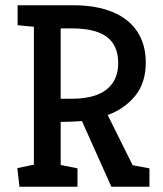

<svg xmlns="http://www.w3.org/2000/svg" viewBox="-20 -711 620 731"><path d="M54 0 46 -71 109 -84V-609L47 -615V-691H258Q346 -691 408 -665.5Q470 -640 502.5 -591Q535 -542 535 -473Q535 -396 495 -346.5Q455 -297 390 -273L485 -82L549 -70V0H404L292 -250Q274 -249 255 -248Q236 -247 211 -247V-83L275 -70V0ZM211 -335H254Q309 -335 348 -349.5Q387 -364 408.5 -394.5Q430 -425 430 -471Q430 -515 411 -544.5Q392 -574 352.5 -588.5Q313 -603 252 -603H211Z"/></svg>

Font: Kreon Light
Style: Regular
Weight: 400
Version: Version 2.002